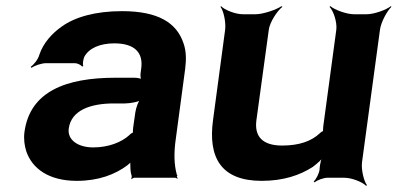

<svg xmlns="http://www.w3.org/2000/svg" viewBox="-20 -574 1284 620"><path d="M548 -128 578 -352C582 -383 581 -410 573 -433C551 -501 490 -538 374 -538C288 -538 222 -519 179 -488C149 -467 120 -436 107 -397C103 -382 89 -365 79 -358L82 -355C91 -362 114 -370 129 -370H222C230 -370 242 -364 245 -359L249 -361C246 -366 249 -383 252 -390C267 -419 304 -434 349 -434C415 -434 443 -404 436 -353L434 -338C433 -331 434 -318 437 -314L439 -317C436 -321 422 -323 413 -323H353C193 -323 77 -279 59 -148C56 -125 59 -104 65 -85C84 -30 137 10 228 10C299 10 352 -11 391 -40C396 -44 403 -50 405 -54L402 -55C400 -51 401 -43 401 -37C401 -26 402 -16 405 -7C406 -5 405 1 404 3L405 5C406 3 411 0 414 0H546C548 0 551 2 552 3L554 1C553 0 551 -2 551 -4C551 -5 553 -7 553 -7L551 -10C542 -43 541 -80 548 -128ZM202 -159C210 -218 272 -240 348 -240H384C402 -240 431 -246 439 -253L435 -256C427 -249 419 -225 417 -211L410 -162C410 -159 408 -145 410 -143L412 -146C410 -148 400 -141 398 -138C373 -115 331 -98 281 -98C232 -98 197 -122 202 -159Z M891 -104C827 -104 801 -134 808 -186L848 -478C851 -502 875 -539 892 -552L889 -554C871 -542 829 -528 805 -528H764C740 -528 705 -542 694 -554L692 -552C702 -539 710 -502 707 -478L668 -187C651 -64 695 10 825 10C895 10 948 -8 990 -35C1003 -45 1021 -60 1026 -70L1023 -72C1017 -62 1013 -43 1012 -29V-27C1011 -15 1001 5 993 12L996 15C1003 8 1025 0 1037 0H1092C1116 0 1151 14 1162 26L1165 24C1155 11 1146 -26 1149 -50L1207 -478C1210 -502 1230 -539 1244 -552L1242 -554C1227 -542 1188 -528 1164 -528H1123C1099 -528 1061 -542 1047 -554L1044 -552C1057 -539 1069 -502 1066 -478L1024 -167C1024 -164 1022 -150 1024 -148L1027 -152C1025 -153 1013 -145 1012 -143C985 -118 946 -104 891 -104Z"/></svg>

Font: Asimov
Style: EdgeWideIt
Weight: 500
Designer: Google
Version: Version 2.000980: 2014